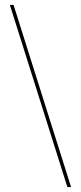

<svg xmlns="http://www.w3.org/2000/svg" viewBox="-20 -743 328 778"><path d="M268 15H253L20 -723H35Z"/></svg>

Font: Kalnia Glaze Thin
Style: Regular
Weight: 100
Designer: Frida Medrano
Foundry: Frida Medrano
Version: Version 1.110